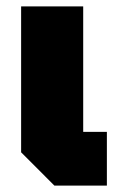

<svg xmlns="http://www.w3.org/2000/svg" viewBox="-20 -580 374 600"><path d="M46 -560H240V-168H314V0H150L46 -104Z"/></svg>

Font: Tektur ExtraBold
Style: Regular
Weight: 800
Designer: Adam Jagosz
Foundry: Adam Jagosz
Version: Version 1.005;gftools[0.9.30]